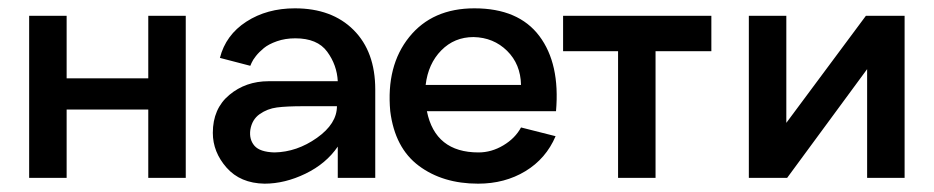

<svg xmlns="http://www.w3.org/2000/svg" viewBox="-20 -427 2242 461"><path d="M336 -389H426V0H336V-164H140V0H50V-389H140V-239H336Z M688 -407Q777 -407 829 -355Q881 -303 881 -212V0H791V-75Q763 -34 713.5 -10Q664 14 615 14Q557 13 524 -24.5Q491 -62 491 -108Q491 -166 530.5 -199Q570 -232 625 -232H791Q789 -271 765.5 -303Q742 -335 689 -335Q665 -335 645 -328Q625 -321 613.5 -311.5Q602 -302 594.5 -292.5Q587 -283 584 -276L581 -269L508 -288Q522 -343 571.5 -375Q621 -407 688 -407ZM639 -61Q693 -62 741 -96Q789 -130 789 -172H709Q668 -172 645 -169Q622 -166 603.5 -153Q585 -140 581 -115Q578 -92 591 -77Q604 -62 639 -61Z M1005 -160Q1025 -61 1129 -61Q1160 -61 1188.5 -78Q1217 -95 1231 -121L1314 -100Q1291 -46 1241.5 -16Q1192 14 1128 14Q1043 14 985.5 -29Q928 -72 917 -160Q907 -269 962.5 -338Q1018 -407 1119 -407Q1225 -407 1275 -340.5Q1325 -274 1315 -160ZM1117 -338Q1071 -338 1039.5 -306Q1008 -274 1002 -223H1231Q1230 -273 1197.5 -305Q1165 -337 1117 -338Z M1688 -389V-304H1554V0H1464V-304H1332V-389Z M2059 -389H2152V0H2062V-261L1870 0H1778V-389H1868V-132Z"/></svg>

Font: MB Grotesk
Style: Regular
Weight: 400
Designer: Nawras Khrais
Foundry: Nawras Khrais
Version: Version 1.000;PS 001.000;hotconv 1.0.88;makeotf.lib2.5.64775